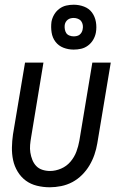

<svg xmlns="http://www.w3.org/2000/svg" viewBox="-20 -785 515 813"><path d="M191 8Q163 8 136.5 1.5Q110 -5 89.5 -20Q69 -35 55 -58Q41 -81 35.5 -107Q30 -133 30.5 -160.5Q31 -188 35 -216L86 -520H164L112 -205Q109 -188 107.5 -171.5Q106 -155 108.5 -139Q111 -123 117 -108Q123 -93 133.5 -82Q144 -71 159.5 -66Q175 -61 192 -61Q215 -61 238.5 -71Q262 -81 278.5 -100.5Q295 -120 303.5 -143Q312 -166 316 -189L371 -520H449L392 -178Q388 -154 380 -130.5Q372 -107 359 -85Q346 -63 327.5 -44.5Q309 -26 286.5 -14Q264 -2 239 3Q214 8 191 8ZM292 -575Q269 -575 248.5 -583Q228 -591 215 -608Q202 -625 198.5 -647.5Q195 -670 198 -693Q201 -709 209.5 -723.5Q218 -738 231.5 -748Q245 -758 260.5 -761.5Q276 -765 292 -765Q315 -765 336 -757Q357 -749 369.5 -732Q382 -715 386 -692.5Q390 -670 386 -647Q383 -631 374.5 -616.5Q366 -602 352.5 -592Q339 -582 323.5 -578.5Q308 -575 292 -575ZM292 -631Q298 -631 305 -632.5Q312 -634 317 -638Q322 -642 325.5 -648Q329 -654 330 -661Q332 -670 330.5 -679Q329 -688 324 -695Q319 -702 310 -705.5Q301 -709 292 -709Q286 -709 279.5 -707.5Q273 -706 267.5 -702Q262 -698 258.5 -692Q255 -686 254 -679Q253 -670 254.5 -661Q256 -652 260.5 -645Q265 -638 274 -634.5Q283 -631 292 -631Z"/></svg>

Font: Iosevka QP
Style: Italic
Weight: 400
Italic angle: -9°
Designer: Belleve Invis
Foundry: Belleve Invis
Version: Version 20.0.0; ttfautohint (v1.8.4)